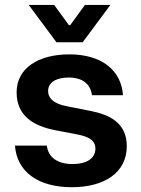

<svg xmlns="http://www.w3.org/2000/svg" viewBox="-20 -760 580 789"><path d="M274.9 9.3C407.7 9.3 501 -49.3 501 -159.7C501 -256.3 427.7 -289.1 354 -303.7L253.4 -323.7C202.6 -333.5 177.7 -355 177.7 -386.2C177.7 -422.9 213.9 -441.4 262.2 -441.4C318.8 -441.4 352.1 -415 357.9 -368.7H485.4C478.5 -471.7 397 -536.6 265.1 -536.6C137.7 -536.6 48.3 -480 48.3 -380.9C48.3 -283.2 117.7 -242.2 208.5 -224.6L293 -208.5C326.2 -202.1 372.1 -191.4 372.1 -149.9C372.1 -110.4 338.4 -85.9 278.3 -85.9C216.3 -85.9 178.2 -113.3 172.4 -161.6H41.5C49.3 -54.7 135.7 9.3 274.9 9.3ZM98.1 -739.7 211.9 -586.4H319.8L433.6 -739.7H329.1L268.6 -656.7H263.2L202.6 -739.7Z"/></svg>

Font: Faust Sans Bold
Style: Regular
Weight: 700
Designer: Andreas Faust
Version: Version 1.003;Glyphs 3.1.2 (3151)